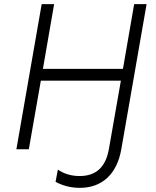

<svg xmlns="http://www.w3.org/2000/svg" viewBox="-20 -720 754 926"><path d="M627 -700 573 -388H187L241 -700H181L59 0H119L177 -331H563L505 0C490 84 445 129 364 129C320 129 285 116 259 98L248 157C279 174 319 186 365 186C473 186 544 119 565 0L687 -700Z"/></svg>

Font: Fixel Display 20240404 Light
Style: Italic
Weight: 300
Italic angle: -10°
Designer: AlfaBravo + MacPaw
Foundry: Kyrylo Tkachov, Marchela Mozhyna, Serhii Makarenko, Maria Weinstein, Zakhar Kryvoshyya
Version: Version 1.211;Glyphs 3.2 (3225)